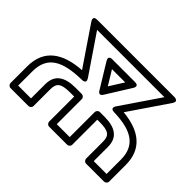

<svg xmlns="http://www.w3.org/2000/svg" viewBox="-144 -1022 1333 1333"><g transform="rotate(45 522.0 -355.5)"><path d="M89 -164C89 -310 183 -363 374 -366C374 -366 421 -365 394 -405L203 -686H864L672 -404C672 -404 644 -366 692 -365C869 -360 957 -303 957 -164V-25H831V-164C831 -261 766 -296 665 -296H620C605 -296 595 -282 595 -271V-25H468V-271C468 -286 454 -296 443 -296H381C281 -296 215 -261 215 -164V-25H89ZM39 -164V0C39 11 49 25 64 25H240C251 25 265 15 265 0V-164C265 -227 291 -246 381 -246H418V0C418 11 428 25 443 25H620C631 25 645 15 645 0V-246H665C756 -246 781 -227 781 -164V0C781 11 791 25 806 25H982C993 25 1007 15 1007 0V-164C1007 -323 901 -397 738 -412L932 -697C959 -737 911 -736 911 -736H155C106 -736 135 -697 135 -697L327 -414C156 -403 39 -333 39 -164ZM554 -400 665 -578C665 -578 692 -616 644 -616H424C424 -616 378 -619 403 -578L512 -400C512 -400 531 -362 554 -400ZM533 -461 469 -566H599Z"/></g></svg>

Font: Asimov
Style: XWidOu
Weight: 500
Designer: Google
Version: Version 2.000980; 2014